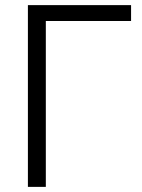

<svg xmlns="http://www.w3.org/2000/svg" viewBox="-20 -730 556 750"><path d="M89 0H159V-648H492V-710H89Z"/></svg>

Font: FIGSv2-sans-serif
Style: Regular
Weight: 400
Designer: Matt McInerney, Pablo Impallari, Rodrigo Fuenzalida,Mirko Velimirovic
Foundry: Matt McInerney, Pablo Impallari, Rodrigo Fuenzalida
Version: Version 4.021;hotconv 1.0.109;makeotfexe 2.5.65596